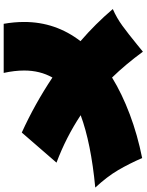

<svg xmlns="http://www.w3.org/2000/svg" viewBox="103 -897 794 1040"><g transform="rotate(-90 500.0 -377.0)"><path d="M778 -31 740 0Q671 -94 600 -167Q512 -113 400.5 -71Q289 -29 164 -4Q133 -75 98.5 -134Q64 -193 4 -258Q245 -281 396 -337Q277 -416 139 -468L302 -656Q456 -586 600 -490Q638 -557 638 -643Q638 -695 625 -754H891Q901 -698 901 -643Q901 -473 797 -338Q890 -258 971 -163Q923 -142 880.5 -111Q838 -80 778 -31Z"/></g></svg>

Font: Mantou Sans
Style: Regular
Weight: 400
Designer: Mant0u / artakana
Foundry: Mant0u / artakana
Version: Version 1.001;October 22, 2023;FontCreator 14.0.0.2901 64-bi